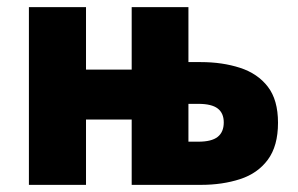

<svg xmlns="http://www.w3.org/2000/svg" viewBox="-20 -518 834 538"><path d="M61 0V-498H221V-323H349V-498H508V-344H543Q603 -344 652.5 -328Q702 -312 730.5 -275Q759 -238 759 -174Q759 -109 730.5 -70.5Q702 -32 652.5 -16Q603 0 543 0H349V-183H221V0ZM508 -121H536Q573 -121 590 -134.5Q607 -148 607 -175Q607 -201 590 -214Q573 -227 536 -227H508Z"/></svg>

Font: Source Sans 3 ExtraBold
Style: Regular
Weight: 800
Designer: Paul D. Hunt
Foundry: Adobe
Version: Version 3.052;hotconv 1.1.0;makeotfexe 2.6.0